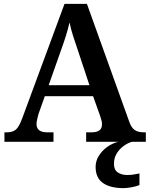

<svg xmlns="http://www.w3.org/2000/svg" viewBox="-20 -734 775 994"><path d="M3 0V-49H17Q45 -49 62 -63Q79 -77 96 -124L314 -714H430L648 -107Q659 -74 676.5 -61.5Q694 -49 723 -49H735V0H426V-49H455Q480 -49 494 -58.5Q508 -68 508 -91Q508 -101 505 -112Q502 -123 499 -132L462 -236H212L179 -143Q176 -131 172.5 -116.5Q169 -102 169 -92Q169 -49 224 -49H257V0ZM232 -293H443L383 -474Q370 -512 358.5 -547.5Q347 -583 340 -618Q332 -583 322 -551Q312 -519 298 -480ZM620 240Q551 240 513 213.5Q475 187 475 130Q475 99 492 72Q509 45 536 26Q563 7 593 0H663Q642 6 620.5 21.5Q599 37 584.5 60Q570 83 570 115Q570 145 589.5 158.5Q609 172 639 172Q653 172 668.5 170Q684 168 702 164V224Q686 231 661 235.5Q636 240 620 240Z"/></svg>

Font: Noto Serif Myanmar SemiBold
Style: Regular
Weight: 600
Designer: Ben Mitchell and the Monotype Design Team
Foundry: Monotype Imaging Inc.
Version: Version 2.106; ttfautohint (v1.8.4.7-5d5b)